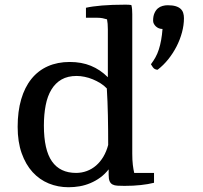

<svg xmlns="http://www.w3.org/2000/svg" viewBox="-20 -786 863 818"><path d="M440.9 -168.5Q440.9 -234.9 439.7 -293.9Q438.5 -353 435.1 -409.2Q423.8 -421.4 408.2 -431.2Q392.6 -440.9 375.5 -448Q358.4 -455.1 340.6 -458.7Q322.8 -462.4 306.6 -462.4Q268.6 -462.4 242.2 -447.3Q215.8 -432.1 199 -404.3Q182.1 -376.5 174.6 -337.4Q167 -298.3 167 -251Q167 -147.5 201.4 -98.4Q235.8 -49.3 304.2 -49.3Q328.1 -49.3 349.9 -57.4Q371.6 -65.4 389.4 -80.8Q407.2 -96.2 420.4 -118.4Q433.6 -140.6 440.9 -168.5ZM543.5 -131.3Q543.5 -103.5 545.9 -83.7Q548.3 -64 551.8 -49.3H636.2V-7.3Q611.3 -1 579.8 2.4Q548.3 5.9 510.3 5.9Q493.2 5.9 480.5 5.1Q467.8 4.4 459.5 0Q451.2 -4.4 447 -13.9Q442.9 -23.4 442.9 -41V-64.5Q426.8 -43.9 407 -29.5Q387.2 -15.1 365.2 -5.9Q343.3 3.4 319.6 7.6Q295.9 11.7 272 11.7Q227.1 11.7 187.7 -4.4Q148.4 -20.5 118.9 -52.7Q89.4 -85 72.3 -133.3Q55.2 -181.6 55.2 -245.6Q55.2 -311.5 70.3 -363Q85.4 -414.6 114 -450Q142.6 -485.4 183.8 -503.7Q225.1 -522 277.3 -522Q327.6 -522 367.4 -505.6Q407.2 -489.3 439.5 -457V-661.1Q439.5 -686.5 436 -703.6Q426.8 -706.5 416.7 -708.5Q406.7 -710.4 393.6 -710.4H346.2V-752.9Q371.1 -758.8 414.1 -762.5Q457 -766.1 511.7 -766.1Q520 -766.1 527.1 -765.9Q534.2 -765.6 539.6 -764.6Q542 -756.3 542.7 -746.6Q543.5 -736.8 543.5 -725.6ZM651.4 -488.8Q644.5 -488.8 638.2 -492.7Q631.8 -496.6 623 -512.2Q633.8 -526.4 642.3 -541.7Q650.9 -557.1 656.7 -575.4Q662.6 -593.8 666.5 -615.2Q670.4 -636.7 672.4 -662.6Q664.1 -662.6 656.7 -665.5Q649.4 -668.5 644 -673.6Q638.7 -678.7 635.5 -684.8Q632.3 -690.9 632.3 -697.8Q632.3 -717.3 638.2 -730.2Q644 -743.2 652.8 -750.5Q661.6 -757.8 672.6 -760.7Q683.6 -763.7 693.8 -763.7Q714.4 -763.7 727.8 -759.8Q741.2 -755.9 749.3 -748.5Q757.3 -741.2 760.5 -731Q763.7 -720.7 763.7 -708.5Q763.7 -679.2 755.4 -648.2Q747.1 -617.2 732.2 -588.1Q717.3 -559.1 696.8 -533.4Q676.3 -507.8 651.4 -488.8Z"/></svg>

Font: Tienne
Style: Regular
Weight: 400
Designer: vernon adams
Foundry: vernon adams
Version: Version 1.001